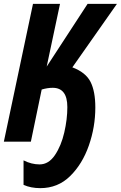

<svg xmlns="http://www.w3.org/2000/svg" viewBox="-24 -734 626 995"><path d="M470 -177Q470 -261 445 -310Q420 -359 351 -385L582 -714H430L218 -389L287 -714H147L-4 0H136L192 -270Q222 -279 249 -279Q325 -279 325 -179Q325 -116 309 -47Q293 22 260.5 70Q228 118 181 118Q139 118 98 97V224Q136 241 185 241Q276 241 339.5 178.5Q403 116 436.5 20Q470 -76 470 -177Z"/></svg>

Font: Noto Sans UI Condensed ExtraBold
Style: Italic
Weight: 800
Width: 3
Designer: Monotype Design Team
Foundry: Monotype Imaging Inc.
Version: 1.001